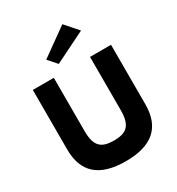

<svg xmlns="http://www.w3.org/2000/svg" viewBox="-262 -1313 1373 1489"><g transform="rotate(-30 424.0 -568.5)"><path d="M281.2 -976 349 -899 628.1 -1037 526.9 -1152ZM586.1 -825H774.1V-293C774.1 -89 662.1 15 424 15C185.9 15 73.9 -89 73.9 -293V-825H261.9V-348C261.9 -210 312.7 -170 424 -170C535.3 -170 586.1 -210 586.1 -348Z"/></g></svg>

Font: Hussar
Style: BdSuprExt
Weight: 700
Foundry: Cannot Into Space Fonts
Version: Version 2.00